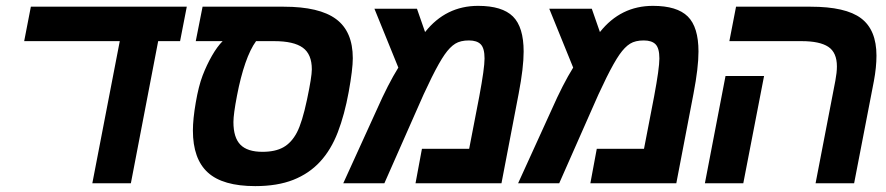

<svg xmlns="http://www.w3.org/2000/svg" viewBox="-20 -629 3040 659"><path d="M429.2 0H296.9L391.1 -487.8H63L85.9 -606H621.1L598.1 -487.8H522.9Z M744.1 -487.8H651.9L675.3 -606H954.1Q1076.2 -606 1133.5 -563.5Q1190.9 -521 1190.9 -429.2Q1190.9 -391.1 1176.8 -313.2Q1162.6 -235.4 1139.4 -175Q1116.2 -114.7 1078.6 -74Q1041 -33.2 986.6 -11.7Q932.1 9.8 856 9.8Q744.6 9.8 693.4 -36.9Q642.1 -83.5 642.1 -181.2Q642.1 -220.2 651.9 -276.9Q661.6 -333.5 675.5 -369.9Q689.5 -406.2 707.5 -437.7Q725.6 -469.2 744.1 -487.8ZM858.9 -487.8Q838.9 -460.4 822.3 -412.6Q805.7 -364.7 793.5 -301Q781.2 -237.3 781.2 -210Q781.2 -156.7 805.2 -132.3Q829.1 -107.9 880.9 -107.9Q924.8 -107.9 952.6 -123.5Q980.5 -139.2 998.8 -173.8Q1017.1 -208.5 1033.7 -286.9Q1050.3 -365.2 1050.3 -391.1Q1050.3 -442.9 1019.3 -465.3Q988.3 -487.8 920.9 -487.8Z M1621.1 -608.9Q1703.6 -608.9 1740.5 -572.5Q1777.3 -536.1 1777.3 -452.1Q1777.3 -396.5 1760.3 -308.1L1701.2 0H1406.2L1428.2 -118.2H1590.3L1625 -297.9Q1643.1 -394.5 1643.1 -428.2Q1643.1 -463.4 1630.1 -476.8Q1617.2 -490.2 1589.4 -490.2Q1560.5 -490.2 1542.5 -479Q1524.4 -467.8 1506.1 -441.7Q1487.8 -415.5 1461.4 -362.5Q1435.1 -309.6 1404.3 -237.8L1299.3 0H1158.2L1273.4 -252.9Q1312 -340.3 1347.2 -397L1265.1 -599.1H1411.1L1439 -519Q1510.3 -608.9 1621.1 -608.9Z M2221.2 -608.9Q2303.7 -608.9 2340.6 -572.5Q2377.4 -536.1 2377.4 -452.1Q2377.4 -396.5 2360.4 -308.1L2301.3 0H2006.3L2028.3 -118.2H2190.4L2225.1 -297.9Q2243.2 -394.5 2243.2 -428.2Q2243.2 -463.4 2230.2 -476.8Q2217.3 -490.2 2189.5 -490.2Q2160.6 -490.2 2142.6 -479Q2124.5 -467.8 2106.2 -441.7Q2087.9 -415.5 2061.5 -362.5Q2035.2 -309.6 2004.4 -237.8L1899.4 0H1758.3L1873.5 -252.9Q1912.1 -340.3 1947.3 -397L1865.2 -599.1H2011.2L2039.1 -519Q2110.4 -608.9 2221.2 -608.9Z M2531.2 0H2399.4L2470.2 -368.2H2602.5ZM2911.6 0H2779.3L2847.2 -352.1Q2852.5 -380.4 2852.5 -400.9Q2852.5 -448.7 2823 -468.3Q2793.5 -487.8 2731.4 -487.8H2483.4L2506.3 -606H2762.2Q2882.8 -606 2935.5 -566.2Q2988.3 -526.4 2988.3 -438Q2988.3 -398.4 2979.5 -351.1Z"/></svg>

Font: Cousine
Style: Bold Italic
Weight: 700
Italic angle: -12°
Monospace: yes
Designer: Steve Matteson
Foundry: Ascender Corporation
Version: Version 1.20